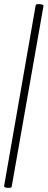

<svg xmlns="http://www.w3.org/2000/svg" viewBox="-22 -756 232 936"><path d="M19 160Q11 160 4 157.5Q-3 155 -2 151L152 -731Q153 -736 168 -736Q177 -736 184 -733.5Q191 -731 190 -727L35 154Q34 160 19 160Z"/></svg>

Font: Cormorant Garamond Medium
Style: Italic
Weight: 500
Italic angle: -10°
Designer: Christian Thalmann (Catharsis Fonts)
Foundry: Catharsis Fonts
Version: Version 4.000